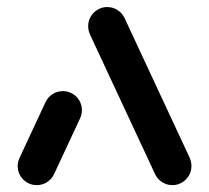

<svg xmlns="http://www.w3.org/2000/svg" viewBox="-20 -539 609 559"><path d="M87 0Q71.9 0 59.1 -7.4Q46.3 -14.8 38.9 -27.6Q31.5 -40.4 31.5 -55.6Q31.5 -68.5 37.4 -80.4L113 -242.6Q120 -256.7 133.3 -265.2Q146.7 -273.7 163 -273.7Q178.1 -273.7 190.9 -266.3Q203.7 -258.9 211.1 -246.1Q218.5 -233.3 218.5 -218.1Q218.5 -205.2 212.6 -193.3L137 -31.1Q130 -17 116.7 -8.5Q103.3 0 87 0ZM537.4 -55.6Q537.4 -40.7 530 -28Q522.6 -15.2 509.8 -7.6Q497 0 481.9 0Q465.9 0 452.4 -8.5Q438.9 -17 431.9 -31.1L242.2 -438.1Q236.7 -450.4 236.7 -463Q236.7 -477.8 244.1 -490.6Q251.5 -503.3 264.3 -510.9Q277 -518.5 292.2 -518.5Q308.1 -518.5 321.7 -510Q335.2 -501.5 342.2 -487.4L531.9 -80.4Q537.4 -68.1 537.4 -55.6Z"/></svg>

Font: 26F Galaxy Sans Black
Style: Regular
Weight: 900
Designer: C₂₉H₂₅N₃O₅
Version: Version 1.100